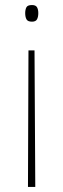

<svg xmlns="http://www.w3.org/2000/svg" viewBox="-20 -553 252 762"><path d="M132 -501Q132 -486 127 -476.5Q122 -467 107 -467Q90 -467 85 -476.5Q80 -486 80 -501Q80 -514 84.5 -523.5Q89 -533 107 -533Q122 -533 127 -524Q132 -515 132 -501ZM93 -353H117L120 189H91Z"/></svg>

Font: Noto Sans Telugu SemiCondensed Thin
Style: Regular
Weight: 100
Width: 4
Designer: Jelle Bosma - Monotype Design Team
Foundry: Monotype Imaging Inc.
Version: Version 2.005; ttfautohint (v1.8.4.7-5d5b)